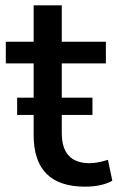

<svg xmlns="http://www.w3.org/2000/svg" viewBox="-20 -697 445 727"><path d="M301.8 9.8Q107.4 9.8 107.4 -185.5V-261.7H44.9V-327.1H107.4V-457H2V-539.1H107.4V-676.8H213.9V-539.1H380.9V-457H213.9V-327.1H330.1V-261.7H213.9V-193.4Q213.9 -79.1 319.3 -79.1Q348.6 -79.1 388.7 -91.8L405.3 -12.7Q365.2 9.8 301.8 9.8Z"/></svg>

Font: Min Sans Medium
Style: Regular
Weight: 500
Designer: Jinseong-Kim, NotoSansCJK, Nunito
Foundry: Jinseong-Kim
Version: Version 1.400;Glyphs 3.1.2 (3151)